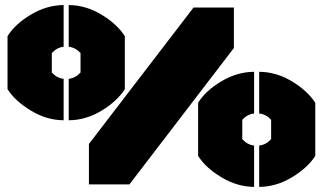

<svg xmlns="http://www.w3.org/2000/svg" viewBox="-20 -730 1278 760"><path d="M332 -160.2 746.1 -700.2H905.8V-540L492.2 0H332ZM9.8 -377V-586.9Q39.1 -634.3 101.8 -671.9Q164.6 -709.5 231.9 -710V-544.9Q205.1 -542 185.1 -520V-442.9Q205.1 -420.9 231.9 -418V-253.9Q165 -254.4 102.3 -292.2Q39.6 -330.1 9.8 -377ZM252 -253.9V-418Q278.8 -420.9 298.8 -442.9V-520Q278.8 -542 252 -544.9V-710Q319.8 -709.5 381.6 -672.1Q443.4 -634.8 474.1 -586.9V-377Q443.4 -329.1 381.6 -291.7Q319.8 -254.4 252 -253.9ZM764.2 -112.8V-323.2Q793.5 -370.6 856 -408Q918.5 -445.3 985.8 -445.8V-280.8Q959 -277.8 939 -255.9V-179.2Q959.5 -156.7 985.8 -153.8V9.8Q918.9 9.3 856.4 -28.3Q793.9 -65.9 764.2 -112.8ZM1005.9 9.8V-153.8Q1032.7 -156.7 1053.2 -179.2V-255.9Q1033.2 -277.8 1005.9 -280.8V-445.8Q1073.7 -445.3 1135.5 -408Q1197.3 -370.6 1228 -323.2V-112.8Q1197.3 -65.4 1135.5 -28.1Q1073.7 9.3 1005.9 9.8Z"/></svg>

Font: Nastup Basic
Style: Regular
Weight: 400
Designer: Maksym Kobuzan
Foundry: Zakznak
Version: Version 1.020;FEAKit 1.0